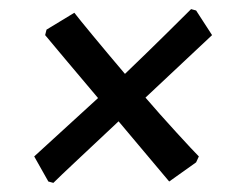

<svg xmlns="http://www.w3.org/2000/svg" viewBox="-20 -470 527 421"><path d="M445 -393 299 -256Q329 -221 366.5 -180Q404 -139 416 -127L410 -114L351 -72L240 -204Q190 -157 150 -119.5Q110 -82 97 -69L86 -72L55 -127L195 -255Q155 -302 122.5 -341Q90 -380 79 -393L82 -405L143 -442Q153 -429 184 -391.5Q215 -354 254 -308Q302 -354 343.5 -395Q385 -436 399 -450L410 -447Z"/></svg>

Font: Alegreya SC Medium
Style: Italic
Weight: 500
Italic angle: -7°
Designer: Juan Pablo del Peral
Foundry: Huerta Tipografica
Version: Version 2.007; ttfautohint (v1.6)